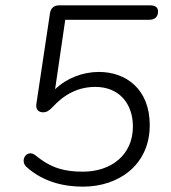

<svg xmlns="http://www.w3.org/2000/svg" viewBox="-20 -690 640 718"><path d="M290 8C425 8 540 -74 540 -222C540 -357 451 -421 350 -421C290 -421 229 -398 186 -356L224 -616H538C559 -616 571 -627 571 -647C571 -663 560 -670 541 -670H201C182 -670 170 -660 167 -641L116 -301C113 -281 124 -270 141 -270C155 -270 164 -277 174 -287C220 -337 271 -365 337 -365C424 -365 477 -304 477 -217C477 -110 395 -48 290 -48C224 -48 172 -60 113 -109C80 -135 51 -88 81 -64C143 -9 220 8 290 8Z"/></svg>

Font: SN Pro Light
Style: Italic
Weight: 300
Italic angle: -8.99998°
Designer: Tobias Whetton
Foundry: Supernotes
Version: Version 1.001;Glyphs 3.2 (3249)